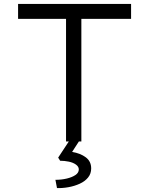

<svg xmlns="http://www.w3.org/2000/svg" viewBox="-20 -720 758 977"><path d="M316 0V-624H72V-700H647V-624H394V0ZM270 237 262 195Q293 195 320 188.5Q347 182 364 170.5Q381 159 381 142Q381 128 366.5 117.5Q352 107 330 102.5Q308 98 286 98L276 82L340 -15H391L347 53Q389 60 416.5 80.5Q444 101 444 137Q444 164 428 183.5Q412 203 385.5 215Q359 227 328.5 232.5Q298 238 270 237Z"/></svg>

Font: Lexend Mega Light
Style: Regular
Weight: 300
Version: Version 1.007